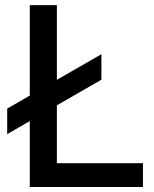

<svg xmlns="http://www.w3.org/2000/svg" viewBox="-20 -748 615 768"><path d="M99.1 -263.7V0H551.8V-95.2H207.5V-326.7L385.7 -429.2V-531.2L207.5 -428.7V-727.5H99.1V-365.7L8.8 -313.5V-211.4Z"/></svg>

Font: Inteeer Medium
Style: Regular
Weight: 500
Designer: Rasmus Andersson
Foundry: rsms
Version: Version 4.001;Glyphs 3.4 (3402)